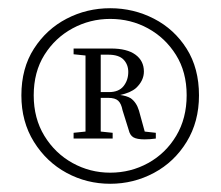

<svg xmlns="http://www.w3.org/2000/svg" viewBox="-20 -789 537 467"><path d="M32 -557Q32 -623 62.5 -670.5Q93 -718 142 -743.5Q191 -769 248 -769Q305 -769 354.5 -743.5Q404 -718 434 -670.5Q464 -623 464 -557Q464 -493 434 -444Q404 -395 354.5 -368.5Q305 -342 248 -342Q191 -342 142 -368.5Q93 -395 62.5 -444Q32 -493 32 -557ZM62 -557Q62 -501 88 -458.5Q114 -416 156.5 -392.5Q199 -369 248 -369Q298 -369 340.5 -392.5Q383 -416 408.5 -458.5Q434 -501 434 -557.5Q434 -614 408 -655.5Q382 -697 340 -720Q298 -743 248 -743Q199 -743 156.5 -720Q114 -697 88 -655.5Q62 -614 62 -557ZM359 -466V-452Q350 -451 345 -450.5Q340 -450 332 -450Q313 -450 304.5 -455Q296 -460 293 -473L278 -521Q275 -537 267.5 -544Q260 -551 243 -551H225V-469L254 -466V-452H159V-466L188 -469V-654L159 -657V-671H250Q289 -671 309.5 -656Q330 -641 330 -615Q330 -593 311 -575Q297 -563 272 -558Q288 -556 298 -550Q312 -540 318 -520L332 -469ZM225 -565H245Q269 -565 280.5 -579.5Q292 -594 292 -614Q292 -632 280.5 -644Q269 -656 243 -656H225Z"/></svg>

Font: Early Summer Mincho Light
Style: Regular
Weight: 300
Designer: GuiWonder
Version: Version 1.002